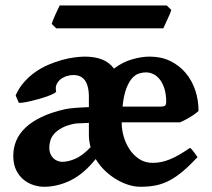

<svg xmlns="http://www.w3.org/2000/svg" viewBox="-20 -679 787 713"><path d="M521.5 -410.2Q509.8 -410.2 496.6 -406.2Q483.4 -402.3 471.2 -389.2Q459 -376 449.2 -350.8Q439.5 -325.7 435.1 -283.2H578.6Q588.9 -283.2 593 -286.9Q597.2 -290.5 597.2 -300.8Q597.2 -327.6 591.1 -348.1Q585 -368.7 574.7 -382.3Q564.5 -396 550.8 -403.1Q537.1 -410.2 521.5 -410.2ZM316.4 -132.3Q313.5 -143.1 311.8 -154.5Q310.1 -166 310.1 -178.2V-222.7Q292.5 -221.7 276.9 -221.2Q261.2 -220.7 256.8 -219.7Q228 -213.9 209.7 -203.9Q191.4 -193.8 181.2 -182.1Q170.9 -170.4 167 -157.2Q163.1 -144 163.1 -131.3Q163.1 -117.2 167.5 -107.2Q171.9 -97.2 178.7 -90.8Q185.5 -84.5 194.1 -81.3Q202.6 -78.1 210.9 -78.1Q232.9 -78.1 259 -89.1Q285.2 -100.1 316.4 -132.3ZM717.3 -267.1Q712.4 -262.2 704.1 -256.1Q695.8 -250 685.8 -244.1Q675.8 -238.3 665.8 -232.9Q655.8 -227.5 647.9 -224.6H432.1V-218.8Q432.1 -197.8 439.2 -172.6Q446.3 -147.5 460.4 -125.5Q474.6 -103.5 496.3 -88.9Q518.1 -74.2 546.9 -74.2Q562 -74.2 577.4 -77.1Q592.8 -80.1 609.4 -86.7Q626 -93.3 644.8 -104Q663.6 -114.7 685.5 -129.9Q688.5 -128.4 692.9 -123.3Q697.3 -118.2 701.4 -112.5Q705.6 -106.9 709 -102.1Q712.4 -97.2 713.4 -95.2Q684.1 -64 659.2 -43Q634.3 -22 609.9 -9Q585.4 3.9 559.3 9.3Q533.2 14.6 501 14.6Q480.5 14.6 457.5 7.6Q434.6 0.5 412.4 -12.7Q390.1 -25.9 370.1 -44.9Q350.1 -64 335.4 -88.4Q290.5 -32.7 241.9 -9Q193.4 14.6 143.1 14.6Q125.5 14.6 105.5 8.5Q85.4 2.4 68.6 -11Q51.8 -24.4 40.5 -46.4Q29.3 -68.4 29.3 -100.6Q29.3 -129.4 40 -155.8Q50.8 -182.1 74 -204.3Q97.2 -226.6 133.5 -244.1Q169.9 -261.7 221.2 -273.4Q227.5 -274.9 237.3 -276.1Q247.1 -277.3 258.8 -278.3Q270.5 -279.3 283.7 -280Q296.9 -280.8 310.1 -281.2V-318.4Q310.1 -340.8 305.9 -356.7Q301.8 -372.6 294.2 -382.1Q286.6 -391.6 276.1 -396Q265.6 -400.4 252.4 -400.4Q240.7 -400.4 228 -396.5Q215.3 -392.6 205.3 -384.8Q195.3 -377 190.2 -365.7Q185.1 -354.5 188.5 -339.8Q189 -336.4 180.2 -331.8Q171.4 -327.1 157.5 -322Q143.6 -316.9 126.5 -312Q109.4 -307.1 93.8 -303.5Q78.1 -299.8 65.9 -298.1Q53.7 -296.4 49.8 -297.4L38.1 -324.7Q50.3 -352.5 69.3 -374Q88.4 -395.5 111.3 -411.6Q134.3 -427.7 159.7 -438.5Q185.1 -449.2 209.5 -456.1Q233.9 -462.9 256.3 -465.8Q278.8 -468.8 295.4 -468.8Q330.1 -468.8 357.4 -458.7Q384.8 -448.7 403.3 -424.3Q435.5 -448.7 470.7 -458.7Q505.9 -468.8 535.6 -468.8Q578.6 -468.8 612.3 -452.4Q646 -436 669.4 -408.2Q692.9 -380.4 705.1 -343.8Q717.3 -307.1 717.3 -267.1ZM616.2 -642.1Q614.7 -636.7 610.6 -627Q606.4 -617.2 601.6 -606.7Q596.7 -596.2 592.5 -586.9Q588.4 -577.6 586.4 -573.7H189L171.9 -590.3Q173.3 -595.7 177.2 -605.2Q181.2 -614.7 185.8 -625Q190.4 -635.3 194.8 -644.5Q199.2 -653.8 201.7 -658.7H599.1Z"/></svg>

Font: Gentium Book Basic
Style: Bold
Weight: 700
Designer: J. Victor Gaultney and Annie Olsen
Foundry: SIL International
Version: Version 1.102; 2013; Maintenance release